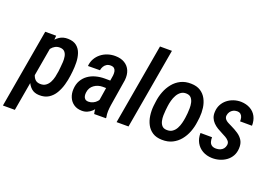

<svg xmlns="http://www.w3.org/2000/svg" viewBox="-155 -1111 2380 1676"><g transform="rotate(20 1034.5 -273.5)"><path d="M188.5 -420.4 80.1 203.1H-30.8L96.2 -528.3H197.8ZM439 -285.2 434.1 -243.7Q428.7 -201.2 416 -156Q403.3 -110.8 380.6 -72.5Q357.9 -34.2 321.8 -11.2Q285.6 11.7 232.9 9.8Q189 8.3 161.9 -15.4Q134.8 -39.1 120.8 -75.4Q106.9 -111.8 103 -152.6Q99.1 -193.4 101.1 -228L109.9 -292Q116.7 -331.1 130.4 -374Q144 -417 167.2 -454.8Q190.4 -492.7 224.6 -516.4Q258.8 -540 306.2 -538.6Q357.4 -537.1 386.7 -512.9Q416 -488.8 428.7 -450.7Q441.4 -412.6 442.4 -368.7Q443.4 -324.7 439 -285.2ZM323.2 -243.2 327.6 -285.6Q330.1 -306.6 331.5 -332.8Q333 -358.9 328.6 -383.8Q324.2 -408.7 309.6 -425Q294.9 -441.4 265.1 -442.4Q240.2 -442.9 220.7 -432.1Q201.2 -421.4 187.3 -403.3Q173.3 -385.3 164.3 -363.5Q155.3 -341.8 151.4 -320.3L133.3 -199.7Q131.8 -173.8 138.2 -147.9Q144.5 -122.1 160.9 -104.2Q177.2 -86.4 207.5 -85Q239.7 -83.5 260.7 -98.4Q281.7 -113.3 294.4 -137.5Q307.1 -161.6 313.5 -189.9Q319.8 -218.3 323.2 -243.2Z M741.2 -107.4 783.2 -372.1Q785.2 -391.1 782.5 -408Q779.8 -424.8 768.8 -435.5Q757.8 -446.3 735.4 -446.8Q713.4 -447.3 697.8 -437.7Q682.1 -428.2 672.6 -411.9Q663.1 -395.5 659.7 -376L548.8 -375Q551.8 -413.1 569.1 -443.6Q586.4 -474.1 613.8 -495.6Q641.1 -517.1 675 -528.1Q709 -539.1 745.6 -538.6Q796.9 -538.1 832 -516.8Q867.2 -495.6 883.3 -458Q899.4 -420.4 894 -369.1L854 -122.1Q849.6 -93.8 848.4 -65.2Q847.2 -36.6 853 -8.3L852.5 0L743.2 0.5Q736.3 -25.9 736.8 -53.2Q737.3 -80.6 741.2 -107.4ZM793 -321.8 780.8 -248 732.9 -248.5Q710.4 -248.5 690.2 -242.2Q669.9 -235.8 653.1 -223.6Q636.2 -211.4 625.7 -193.8Q615.2 -176.3 612.3 -152.3Q609.9 -134.8 613 -119.1Q616.2 -103.5 626.7 -93.8Q637.2 -84 658.2 -83.5Q680.2 -83.5 700.7 -93Q721.2 -102.5 735.6 -119.1Q750 -135.7 753.9 -157.7L772.9 -109.4Q765.6 -85.4 752.7 -63.7Q739.7 -42 721.4 -25.1Q703.1 -8.3 680.2 1.5Q657.2 11.2 630.4 10.7Q586.4 10.3 556.2 -10.5Q525.9 -31.2 511 -65.7Q496.1 -100.1 498.5 -142.1Q501 -188.5 520.5 -222.7Q540 -256.8 571.3 -279.1Q602.5 -301.3 642.1 -311.8Q681.6 -322.3 725.1 -322.3Z M1192.4 -750 1062 0H951.2L1081.5 -750Z M1206.1 -242.7 1211.4 -284.7Q1217.3 -333.5 1234.9 -379.2Q1252.4 -424.8 1282 -461.4Q1311.5 -498 1353.3 -518.8Q1395 -539.6 1449.7 -538.1Q1502.4 -537.1 1537.1 -514.6Q1571.8 -492.2 1591.3 -455.6Q1610.8 -418.9 1616.7 -374.8Q1622.6 -330.6 1618.2 -285.2L1612.8 -242.7Q1606.9 -194.3 1589.4 -148.4Q1571.8 -102.5 1542.2 -66.4Q1512.7 -30.3 1470.9 -9.5Q1429.2 11.2 1374.5 9.8Q1321.3 8.8 1286.9 -13.7Q1252.4 -36.1 1233.2 -72.5Q1213.9 -108.9 1207.8 -153.3Q1201.7 -197.8 1206.1 -242.7ZM1322.8 -285.2 1317.9 -241.7Q1315.9 -222.2 1315.2 -196Q1314.5 -169.9 1320.1 -144.8Q1325.7 -119.6 1340.6 -103Q1355.5 -86.4 1383.3 -85.4Q1415 -83.5 1436.8 -98.4Q1458.5 -113.3 1471.7 -137.7Q1484.9 -162.1 1491.9 -189.9Q1499 -217.8 1502.4 -243.2L1507.3 -285.6Q1508.8 -305.2 1509.3 -331.5Q1509.8 -357.9 1504.2 -382.8Q1498.5 -407.7 1483.9 -424.6Q1469.2 -441.4 1440.9 -442.9Q1410.6 -444.8 1389.4 -429.4Q1368.2 -414.1 1354.5 -389.6Q1340.8 -365.2 1333.3 -337.2Q1325.7 -309.1 1322.8 -285.2Z M1926.8 -142.1Q1929.7 -164.1 1917.2 -178.7Q1904.8 -193.4 1886.5 -203.9Q1868.2 -214.4 1852.1 -222.2Q1826.2 -234.9 1803 -249Q1779.8 -263.2 1762 -281.5Q1744.1 -299.8 1734.4 -323.7Q1724.6 -347.7 1726.6 -379.4Q1728.5 -416.5 1744.4 -446Q1760.3 -475.6 1786.1 -496.3Q1812 -517.1 1845 -528.1Q1877.9 -539.1 1913.1 -538.6Q1961.9 -537.1 1998.5 -516.8Q2035.2 -496.6 2054.4 -460.2Q2073.7 -423.8 2072.8 -374.5L1961.9 -375Q1962.9 -394 1958.5 -410.9Q1954.1 -427.7 1941.7 -438.5Q1929.2 -449.2 1907.2 -449.2Q1887.7 -448.7 1872.1 -440.7Q1856.4 -432.6 1846.2 -418Q1835.9 -403.3 1833 -384.3Q1830.6 -369.1 1836.7 -357.7Q1842.8 -346.2 1854 -337.6Q1865.2 -329.1 1878.7 -322.8Q1892.1 -316.4 1902.8 -311Q1939 -293.9 1970 -273.4Q2001 -252.9 2019 -223.4Q2037.1 -193.8 2034.2 -148.9Q2032.2 -109.9 2015.4 -79.8Q1998.5 -49.8 1971.2 -29.8Q1943.8 -9.8 1909.7 0.5Q1875.5 10.7 1838.9 9.8Q1789.1 8.3 1751 -13.4Q1712.9 -35.2 1691.9 -73.2Q1670.9 -111.3 1671.9 -161.6L1779.3 -161.1Q1778.8 -137.7 1784.4 -119.1Q1790 -100.6 1804.9 -90.1Q1819.8 -79.6 1845.2 -79.6Q1865.7 -79.6 1883.1 -86.4Q1900.4 -93.3 1911.9 -107.2Q1923.3 -121.1 1926.8 -142.1Z"/></g></svg>

Font: Roboto Condensed Medium
Style: Italic
Weight: 500
Italic angle: -12°
Designer: Christian Robertson
Foundry: Google
Version: Version 3.0; 2020